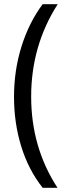

<svg xmlns="http://www.w3.org/2000/svg" viewBox="-20 -740 323 918"><path d="M47 -277Q47 -152 81.5 -40Q116 72 184 158H255Q129 -35 129 -278Q129 -522 256 -720H184Q119 -633 83 -518.5Q47 -404 47 -277Z"/></svg>

Font: Noto Sans Display Condensed
Style: Regular
Weight: 400
Width: 3
Designer: Monotype Design Team
Foundry: Monotype Imaging Inc.
Version: Version 1.900